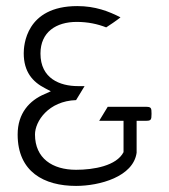

<svg xmlns="http://www.w3.org/2000/svg" viewBox="-20 -610 556 631"><path d="M38 -168C38 -45 125 1 230 1C307 1 418 -29 429 -108V-213H458C476 -213 478 -215 478 -236C478 -256 477 -259 458 -259H334L306 -213H386V-110C363 -65 288 -52 230 -52C152 -52 95 -90 95 -168C95 -211 139 -278 230 -281L258 -327H236C177 -327 113 -352 113 -434C113 -505 165 -538 232 -538C269 -538 301 -531 329 -520C337 -525 364 -543 376 -553C337 -573 293 -590 234 -590C64 -590 58 -459 58 -435C58 -374 87 -341 128 -320L147 -310L127 -301C77 -280 38 -238 38 -168Z"/></svg>

Font: Charger Sport
Style: ExLit
Weight: 200
Designer: Jasper
Foundry: Cannot Into Space Fonts
Version: Version 1.1